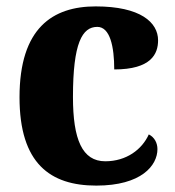

<svg xmlns="http://www.w3.org/2000/svg" viewBox="-20 -570 547 600"><path d="M281 10C422 10 472 -53 472 -104C472 -123 463 -141 445 -150C424 -103 375 -66 309 -66C237 -66 208 -134 208 -267C208 -436 237 -486 284 -486C324 -486 337 -424 337 -353C453 -353 474 -402 474 -444C474 -500 419 -550 279 -550C145 -550 41 -483 41 -266C41 -59 137 10 281 10Z"/></svg>

Font: Noto Serif Hebrew SemiCondensed ExtraBold
Style: Regular
Weight: 800
Width: 4
Designer: Monotype Design Team
Foundry: Monotype Imaging Inc.
Version: Version 2.004